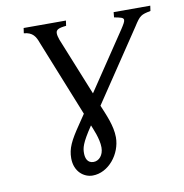

<svg xmlns="http://www.w3.org/2000/svg" viewBox="-73 -684 735 769"><g transform="rotate(-10 294.0 -300.0)"><path d="M224 -79C224 -100 227 -119 271 -184C276 -171 297 -126 297 -90C297 -58 278 -38 256 -38C231 -38 224 -59 224 -79ZM361 -120C361 -167 338 -216 322 -255L515 -543C541 -584 546 -586 585 -594L588 -615H439L437 -594C462 -589 475 -587 475 -577C475 -570 469 -560 458 -543L301 -309L206 -544C202 -555 200 -564 200 -571C200 -585 210 -591 242 -594L245 -615H73L70 -594C106 -591 117 -572 127 -544L251 -235L224 -195C185 -138 170 -108 170 -68C170 -13 208 15 243 15C308 15 361 -52 361 -120Z"/></g></svg>

Font: Temporarium
Style: Italic
Weight: 400
Italic angle: -7°
Version: Version 1.1